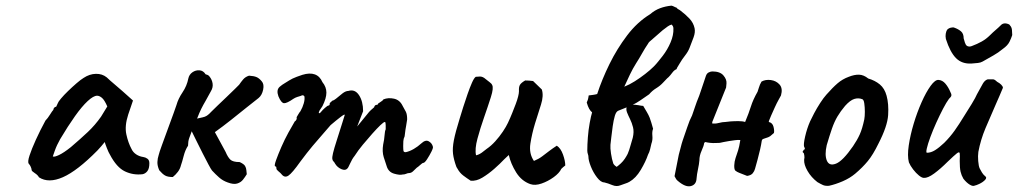

<svg xmlns="http://www.w3.org/2000/svg" viewBox="-20 -654 3605 680"><path d="M118 -26Q114 -34 103 -41Q92 -48 92 -52Q92 -56 89 -63Q86 -70 82 -74Q77 -80 84.5 -103Q92 -126 107 -159Q122 -192 141 -227Q149 -235 157 -248Q165 -261 169 -265Q169 -269 172 -272.5Q175 -276 179 -276L185 -289Q186 -293 196 -305Q206 -317 221 -331.5Q236 -346 251 -359Q266 -372 276 -378Q297 -392 319.5 -392.5Q342 -393 358 -380Q361 -377 370.5 -368.5Q380 -360 392 -350Q404 -340 414 -331L451 -298L434 -248Q421 -208 427.5 -178Q434 -148 446 -126Q451 -115 462 -107.5Q473 -100 487 -98Q495 -97 502 -92Q509 -87 509 -76Q509 -57 502 -48Q495 -39 485 -37Q452 -33 422.5 -47Q393 -61 369 -107Q365 -113 358.5 -129.5Q352 -146 351 -151Q347 -146 339 -136.5Q331 -127 325 -121Q254 -49 203 -26.5Q152 -4 118 -26ZM167 -100Q172 -97 189 -105Q206 -113 231 -133Q265 -162 291 -186.5Q317 -211 338 -241L360 -277Q350 -300 341 -307.5Q332 -315 324 -315Q311 -315 290.5 -296Q270 -277 245.5 -242.5Q221 -208 193 -161Q181 -140 174 -120Q167 -100 167 -100Z M786 -8Q769 -14 756 -25.5Q743 -37 731 -50Q727 -55 718 -72Q709 -89 698 -110.5Q687 -132 676.5 -153.5Q666 -175 659 -189Q654 -176 650 -164.5Q646 -153 646 -138Q636 -123 630.5 -101.5Q625 -80 621 -69Q618 -56 610 -45.5Q602 -35 592 -27Q574 -27 564.5 -32.5Q555 -38 544 -51Q537 -67 537.5 -80Q538 -93 542 -105Q544 -114 553.5 -140Q563 -166 574.5 -197.5Q586 -229 595 -253.5Q604 -278 605 -282Q611 -304 626.5 -327Q642 -350 647 -376Q650 -390 661.5 -398Q673 -406 686.5 -405Q700 -404 708 -391Q712 -390 715.5 -388.5Q719 -387 722 -383Q731 -372 733 -358Q735 -344 727 -331Q716 -310 708 -296.5Q700 -283 693 -269Q686 -255 678 -234Q690 -237 698 -238.5Q706 -240 713 -244.5Q720 -249 729 -259Q735 -265 750 -279.5Q765 -294 782.5 -310.5Q800 -327 813 -340Q826 -353 827 -354Q833 -363 841 -372.5Q849 -382 862 -386Q879 -385 888.5 -381Q898 -377 907 -366Q916 -356 912 -336.5Q908 -317 896 -307Q879 -294 853 -273Q827 -252 798 -229Q769 -206 741 -186Q753 -165 762.5 -146.5Q772 -128 779 -116Q787 -97 796 -88.5Q805 -80 829 -80Q844 -73 848 -66Q852 -59 852.5 -51.5Q853 -44 854 -37Q848 -27 840.5 -17.5Q833 -8 820 -4Q807 0 786 -8Z M977 -37Q974 -41 966.5 -47Q959 -53 959 -57Q959 -59 958.5 -62Q958 -65 954 -65Q951 -68 958 -87.5Q965 -107 976.5 -133.5Q988 -160 1001.5 -184.5Q1015 -209 1024 -224Q1029 -227 1030.5 -232.5Q1032 -238 1030 -238Q1030 -238 1035.5 -247.5Q1041 -257 1044 -260Q1052 -274 1056 -288.5Q1060 -303 1058 -313Q1054 -318 1049 -316Q1044 -314 1044 -314Q1040 -313 1032.5 -310.5Q1025 -308 1019 -304Q996 -288 986 -288.5Q976 -289 966 -313Q962 -324 963 -332.5Q964 -341 971 -347Q979 -354 989.5 -360Q1000 -366 1004 -369Q1015 -376 1031 -382Q1047 -388 1051 -389Q1077 -397 1095 -390.5Q1113 -384 1122 -363Q1136 -346 1136 -326Q1136 -306 1122 -278L1112 -263Q1107 -253 1110.5 -253Q1114 -253 1119 -260Q1122 -264 1131 -272Q1140 -280 1143 -280Q1143 -280 1145.5 -281Q1148 -282 1148 -289Q1151 -292 1154.5 -295Q1158 -298 1158 -298Q1162 -298 1170 -304.5Q1178 -311 1194 -324Q1205 -332 1214 -332Q1237 -339 1251.5 -317Q1266 -295 1266 -260L1245 -206L1281 -250Q1287 -258 1293.5 -264Q1300 -270 1305 -274Q1307 -281 1311 -282Q1315 -283 1315 -283Q1315 -283 1317 -283.5Q1319 -284 1319 -287Q1324 -291 1330 -294.5Q1336 -298 1338 -302Q1355 -309 1375.5 -304.5Q1396 -300 1406 -279Q1413 -267 1417.5 -258Q1422 -249 1422 -231Q1420 -216 1418.5 -209Q1417 -202 1416 -194.5Q1415 -187 1413 -171Q1409 -163 1408.5 -154Q1408 -145 1408 -137Q1408 -124 1409 -119.5Q1410 -115 1417 -115Q1431 -118 1445.5 -126.5Q1460 -135 1472 -146Q1487 -160 1498.5 -153.5Q1510 -147 1513 -135Q1515 -131 1508 -117Q1501 -103 1492.5 -90Q1484 -77 1479 -77Q1476 -77 1468.5 -70Q1461 -63 1456 -60Q1449 -53 1442.5 -47Q1436 -41 1428 -41Q1424 -41 1418.5 -38.5Q1413 -36 1406 -36Q1396 -33 1375.5 -39Q1355 -45 1349 -67Q1345 -78 1339 -97.5Q1333 -117 1337 -142Q1341 -160 1342 -175Q1343 -190 1346 -196Q1346 -199 1346 -210.5Q1346 -222 1343 -222Q1339 -222 1327 -210.5Q1315 -199 1298.5 -180.5Q1282 -162 1265 -141.5Q1248 -121 1236 -102Q1227 -91 1220 -75Q1213 -59 1210 -57Q1203 -49 1189 -55Q1175 -61 1167 -74Q1164 -80 1161 -82.5Q1158 -85 1157 -91Q1156 -97 1159.5 -112Q1163 -127 1173 -158Q1184 -192 1192.5 -219.5Q1201 -247 1201 -247Q1201 -251 1186 -239.5Q1171 -228 1151 -211Q1142 -200 1125 -181Q1108 -162 1087.5 -137.5Q1067 -113 1044 -82Q1015 -41 1001.5 -32Q988 -23 977 -37Z M1858 -2Q1827 -13 1808 -43.5Q1789 -74 1782 -105Q1779 -102 1775 -98.5Q1771 -95 1766 -90Q1751 -74 1730.5 -56Q1710 -38 1688.5 -25Q1667 -12 1647 -14Q1633 -23 1620.5 -32.5Q1608 -42 1600 -57Q1599 -59 1598 -60Q1597 -61 1596 -64Q1587 -89 1584.5 -109Q1582 -129 1587.5 -157.5Q1593 -186 1608 -234Q1613 -251 1620.5 -274.5Q1628 -298 1636 -321Q1644 -344 1651.5 -361Q1659 -378 1665 -382Q1669 -382 1673 -382.5Q1677 -383 1680 -383Q1690 -383 1700 -374Q1707 -368 1714 -363Q1721 -358 1723 -353Q1729 -343 1718.5 -310Q1708 -277 1694 -237Q1681 -200 1671 -163Q1661 -126 1666 -104Q1676 -106 1686.5 -113.5Q1697 -121 1704 -127Q1719 -137 1734 -153.5Q1749 -170 1761 -188Q1773 -206 1779 -219Q1787 -236 1794 -253.5Q1801 -271 1806.5 -285.5Q1812 -300 1815 -312Q1818 -324 1818 -331Q1817 -346 1821.5 -353.5Q1826 -361 1840 -369Q1847 -369 1854 -368.5Q1861 -368 1868 -367Q1875 -360 1883 -352.5Q1891 -345 1899 -337Q1906 -315 1896 -283.5Q1886 -252 1875 -217Q1864 -181 1858.5 -145.5Q1853 -110 1871 -84Q1888 -91 1900.5 -100.5Q1913 -110 1925.5 -119.5Q1938 -129 1952 -138Q1966 -129 1974 -106.5Q1982 -84 1982 -68Q1978 -65 1974.5 -62Q1971 -59 1968 -56Q1961 -41 1941 -26.5Q1921 -12 1898 -4Q1875 4 1858 -2Z M2191 -347Q2201 -369 2211 -390Q2221 -411 2233 -430Q2244 -447 2254 -465Q2264 -483 2275 -499Q2276 -501 2277 -502.5Q2278 -504 2280 -506Q2290 -515 2303 -526Q2316 -537 2327 -547Q2337 -555 2345 -560.5Q2353 -566 2359 -567Q2361 -565 2363 -561.5Q2365 -558 2365 -553Q2366 -530 2355 -504Q2344 -478 2327 -456Q2319 -446 2311.5 -436.5Q2304 -427 2295 -418Q2283 -406 2265 -392Q2247 -378 2228 -366Q2209 -354 2191 -347ZM2201 -279Q2196 -268 2200.5 -256.5Q2205 -245 2211.5 -232Q2218 -219 2222 -203Q2226 -187 2221 -166Q2217 -154 2213 -138.5Q2209 -123 2203 -109Q2199 -101 2193 -92Q2187 -83 2179 -75.5Q2171 -68 2164 -63Q2162 -64 2158 -67.5Q2154 -71 2152 -75Q2147 -90 2144 -110Q2141 -130 2142 -141Q2143 -149 2145 -167.5Q2147 -186 2150 -207Q2153 -228 2157.5 -243.5Q2162 -259 2170 -262Q2183 -267 2195 -272Q2207 -277 2219 -282Q2234 -289 2248.5 -299Q2263 -309 2279 -320Q2290 -333 2304 -341.5Q2318 -350 2329 -362Q2334 -367 2338.5 -372Q2343 -377 2348 -381Q2354 -387 2361 -396.5Q2368 -406 2376 -409Q2378 -415 2381 -419Q2384 -423 2387 -429Q2395 -443 2406 -457Q2417 -471 2422 -484Q2430 -504 2436.5 -522Q2443 -540 2440 -554Q2436 -573 2422 -588Q2408 -603 2388 -618Q2384 -620 2381 -622Q2378 -624 2376 -627Q2372 -628 2367.5 -630.5Q2363 -633 2358 -634Q2337 -632 2318 -625Q2299 -618 2283 -604Q2237 -576 2201 -528.5Q2165 -481 2138.5 -427Q2112 -373 2095 -321Q2088 -319 2080.5 -318Q2073 -317 2065 -316Q2064 -312 2063.5 -307Q2063 -302 2058 -291Q2062 -277 2066.5 -269Q2071 -261 2077 -256Q2073 -243 2068.5 -218.5Q2064 -194 2062 -167.5Q2060 -141 2060 -121Q2060 -114 2062 -108.5Q2064 -103 2064 -99Q2064 -86 2072.5 -64.5Q2081 -43 2094.5 -25.5Q2108 -8 2120 -8Q2133 -5 2148.5 1.5Q2164 8 2178 2Q2185 -1 2193.5 -3.5Q2202 -6 2209 -10Q2232 -23 2249.5 -52.5Q2267 -82 2275 -106Q2280 -115 2282.5 -125.5Q2285 -136 2287 -145Q2292 -158 2290.5 -173Q2289 -188 2293 -198Q2290 -210 2287 -219Q2284 -228 2281 -237Q2277 -247 2271 -257Q2265 -267 2258 -279Q2253 -279 2240.5 -281.5Q2228 -284 2215 -283Q2211 -282 2207.5 -281Q2204 -280 2201 -279Z M2677 -365Q2691 -373 2710 -370.5Q2729 -368 2741 -354.5Q2753 -341 2746 -316Q2744 -312 2737.5 -300.5Q2731 -289 2724 -273.5Q2717 -258 2711 -244.5Q2705 -231 2703 -225V-222Q2716 -219 2719.5 -205Q2723 -191 2721 -183Q2712 -175 2707.5 -171.5Q2703 -168 2689 -164Q2685 -163 2682 -161.5Q2679 -160 2678 -156Q2676 -142 2672 -124.5Q2668 -107 2663 -88.5Q2658 -70 2654 -56Q2652 -48 2646 -40.5Q2640 -33 2626 -31Q2606 -39 2598 -42Q2590 -45 2584 -50Q2580 -55 2580.5 -68.5Q2581 -82 2585 -94Q2590 -109 2594 -121Q2598 -133 2602 -158Q2594 -159 2583.5 -157.5Q2573 -156 2562.5 -154.5Q2552 -153 2543 -151Q2534 -149 2529 -148Q2523 -148 2514 -147.5Q2505 -147 2495.5 -148Q2486 -149 2478 -151L2474 -148Q2473 -138 2465 -120.5Q2457 -103 2457 -86Q2456 -73 2452 -54.5Q2448 -36 2447 -22Q2446 0 2427 5Q2408 10 2381 -13Q2377 -16 2374.5 -20Q2372 -24 2369 -30L2384 -106Q2388 -120 2391 -132.5Q2394 -145 2398 -157Q2406 -179 2414 -203.5Q2422 -228 2431 -245Q2432 -248 2435 -256.5Q2438 -265 2441.5 -275.5Q2445 -286 2448 -294Q2451 -302 2452 -304Q2456 -313 2462 -331.5Q2468 -350 2474 -367Q2480 -384 2480 -385Q2483 -394 2490 -397.5Q2497 -401 2503 -401Q2530 -401 2542 -387Q2554 -373 2553 -359Q2552 -353 2552 -348Q2552 -343 2550 -340L2503 -223L2502 -217Q2512 -215 2525.5 -218.5Q2539 -222 2549 -222Q2554 -223 2567 -224Q2580 -225 2595 -225Q2610 -225 2619 -222Q2632 -253 2639.5 -277Q2647 -301 2663 -329Q2664 -331 2667.5 -343Q2671 -355 2677 -365Z M2916 4Q2903 5 2895 1.5Q2887 -2 2875 -9Q2853 -26 2840 -48.5Q2827 -71 2828 -88Q2830 -97 2828.5 -104Q2827 -111 2827 -111Q2821 -116 2823 -117.5Q2825 -119 2826 -123Q2834 -125 2828 -134Q2825 -142 2831.5 -170.5Q2838 -199 2849 -224Q2854 -235 2863.5 -253Q2873 -271 2885 -289.5Q2897 -308 2907 -319Q2929 -344 2946.5 -359Q2964 -374 2986 -382Q3006 -390 3022.5 -389.5Q3039 -389 3055 -376Q3079 -369 3096 -355Q3113 -341 3120 -315Q3128 -286 3125.5 -246.5Q3123 -207 3091 -145Q3072 -106 3053.5 -83.5Q3035 -61 3009 -39Q2990 -23 2964.5 -12Q2939 -1 2916 4ZM3001 -136Q3016 -158 3025 -178Q3034 -198 3041 -231Q3043 -242 3043 -258Q3043 -274 3041 -288Q3039 -302 3033 -303Q3020 -308 3005.5 -303.5Q2991 -299 2973 -279Q2957 -260 2946 -241.5Q2935 -223 2926.5 -198.5Q2918 -174 2908 -140Q2900 -105 2908.5 -85Q2917 -65 2941 -74.5Q2965 -84 3001 -136Z M3433 3Q3426 7 3414.5 0Q3403 -7 3392 -21Q3385 -33 3382 -46Q3379 -59 3379 -84Q3380 -104 3379 -111Q3378 -118 3369 -111Q3360 -104 3336 -81Q3311 -56 3288.5 -39.5Q3266 -23 3252 -24Q3245 -24 3234.5 -32.5Q3224 -41 3214 -54Q3204 -67 3199 -79Q3193 -102 3198.5 -139Q3204 -176 3216 -216Q3228 -256 3244 -292Q3260 -328 3276 -350Q3292 -372 3304 -371Q3318 -370 3328.5 -357.5Q3339 -345 3346 -328Q3350 -321 3349.5 -316Q3349 -311 3341 -304Q3332 -292 3320 -269Q3308 -246 3296 -219.5Q3284 -193 3275 -168.5Q3266 -144 3262.5 -128.5Q3259 -113 3263 -113Q3277 -113 3291.5 -122Q3306 -131 3324 -148Q3345 -169 3361 -191.5Q3377 -214 3394 -242Q3407 -262 3421.5 -286Q3436 -310 3440 -320Q3454 -346 3461 -358Q3468 -370 3478 -373Q3483 -373 3490.5 -373Q3498 -373 3498 -373Q3504 -372 3512 -364Q3520 -360 3526 -354Q3532 -348 3532 -343Q3528 -333 3519.5 -313.5Q3511 -294 3507 -285Q3488 -242 3470.5 -200.5Q3453 -159 3445 -116Q3443 -102 3444.5 -83.5Q3446 -65 3450 -57Q3453 -51 3457.5 -43.5Q3462 -36 3468 -31Q3477 -25 3468.5 -16.5Q3460 -8 3448 -2.5Q3436 3 3433 3ZM3421 -429Q3387 -427 3366 -448Q3345 -469 3330 -516Q3328 -526 3329.5 -534.5Q3331 -543 3334 -548Q3339 -554 3347.5 -556Q3356 -558 3360 -556Q3374 -551 3383.5 -543Q3393 -535 3393 -518Q3395 -513 3396 -508Q3397 -503 3398 -502Q3401 -492 3408 -490Q3415 -488 3422 -491Q3441 -498 3457 -507Q3473 -516 3486 -529Q3497 -540 3506.5 -548Q3516 -556 3526 -566L3527 -567Q3535 -573 3545.5 -570.5Q3556 -568 3557 -564Q3563 -558 3564 -548Q3565 -538 3565 -530L3564 -527Q3562 -520 3555.5 -506.5Q3549 -493 3532 -481Q3515 -467 3498 -457.5Q3481 -448 3460 -436Q3453 -432 3443.5 -431Q3434 -430 3421 -429Z"/></svg>

Font: Caveat SemiBold
Style: Regular
Weight: 600
Designer: Pablo Impallari
Foundry: Pablo Impallari
Version: Version 2.000